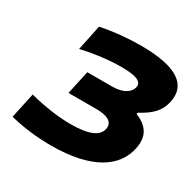

<svg xmlns="http://www.w3.org/2000/svg" viewBox="-152 -837 1012 1004"><g transform="rotate(30 354.0 -335.0)"><path d="M388 -275C444 -275 492 -259 483 -212C474 -164 418 -139 309 -139C236 -139 156 -150 60 -174L27 -21C110 0 195 9 276 9C520 9 646 -76 670 -206C683 -277 659 -326 581 -358L583 -366C657 -406 691 -443 704 -504C726 -612 647 -679 424 -679C351 -679 267 -672 183 -655L151 -502C241 -522 321 -531 390 -531C475 -531 521 -517 510 -476C502 -445 465 -418 401 -418H249L218 -275Z"/></g></svg>

Font: LT Wave Black
Style: Italic
Weight: 900
Designer: Daniel Lyons
Version: Version 2.5 (Glyphs App)